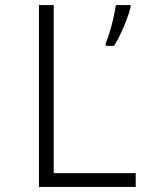

<svg xmlns="http://www.w3.org/2000/svg" viewBox="-20 -734 640 754"><path d="M395 -563Q402 -580 410.5 -607.5Q419 -635 425.5 -664Q432 -693 435 -714H493V-707Q485 -674 467 -631Q449 -588 428 -554H395ZM133 0V-714H191V-54H513V0Z"/></svg>

Font: Noto Sans Mono Light
Style: Regular
Weight: 300
Designer: Monotype Design Team
Foundry: Monotype Imaging Inc.
Version: Version 2.014; ttfautohint (v1.8.4.7-5d5b)